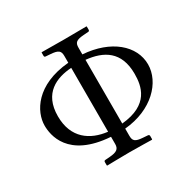

<svg xmlns="http://www.w3.org/2000/svg" viewBox="-145 -797 957 950"><g transform="rotate(-30 334.0 -322.0)"><path d="M294 -141C198 -152 117 -206 117 -331C117 -464 208 -500 294 -506ZM375 -141V-505C473 -495 551 -452 551 -324C551 -254 535 -156 375 -141ZM294 -112V-71C294 -43 280 -32 239 -29L213 -27C208 -27 205 -24 205 -19V0L207 2C207 2 300 0 336 0C375 0 462 2 462 2L464 0V-19C464 -24 460 -27 456 -27L429 -29C386 -32 375 -41 375 -71V-112C535 -126 632 -230 632 -331C632 -438 532 -525 375 -536V-574C375 -602 384 -613 429 -616L456 -618C460 -618 463 -621 463 -626V-645L461 -646C461 -646 368 -645 333 -645C293 -645 207 -646 207 -646L205 -645V-626C205 -621 208 -618 213 -618L239 -616C282 -613 294 -604 294 -574V-535C103 -519 37 -403 37 -324C37 -271 57 -128 294 -112Z"/></g></svg>

Font: Linux Libertine O C
Style: Regular
Weight: 400
Designer: Philipp H. Poll
Foundry: Philipp H. Poll
Version: Version 4.0.3